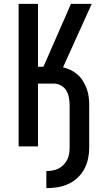

<svg xmlns="http://www.w3.org/2000/svg" viewBox="-20 -755 540 990"><path d="M219 215V127Q235 127 251.5 124Q268 121 282 114Q296 107 307.5 95Q319 83 326.5 68.5Q334 54 336.5 38Q339 22 339 6V-211Q339 -231 335.5 -250.5Q332 -270 322.5 -287Q313 -304 295 -314Q277 -324 258 -324H176V0H76V-735H176V-411H204L346 -735H453L305 -408Q326 -403 345.5 -393.5Q365 -384 381 -369.5Q397 -355 408.5 -336Q420 -317 427.5 -296.5Q435 -276 437.5 -254.5Q440 -233 440 -211V6Q440 35 434 63.5Q428 92 414.5 117Q401 142 379.5 162Q358 182 331.5 194Q305 206 276.5 210.5Q248 215 219 215Z"/></svg>

Font: Zed Sans Semibold
Style: Regular
Weight: 600
Designer: Belleve Invis
Foundry: Belleve Invis
Version: Version 1.0.0; ttfautohint (v1.8.4)